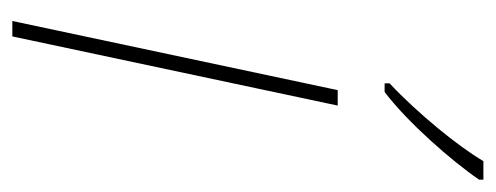

<svg xmlns="http://www.w3.org/2000/svg" viewBox="-266 -537 803 311"><g transform="rotate(90 135.5 -381.5)"><path d="M115 -611V-603H129C178 -640 241 -712 271 -756V-763H241C217 -722 163 -656 115 -611ZM14 0H39L151 -527H126Z"/></g></svg>

Font: Noto Sans Condensed Thin
Style: Italic
Weight: 100
Width: 3
Italic angle: -12°
Designer: Monotype Design Team
Foundry: Monotype Imaging Inc.
Version: Version 2.013